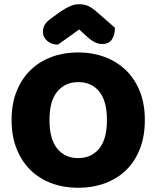

<svg xmlns="http://www.w3.org/2000/svg" viewBox="-20 -874 743 912"><path d="M35 -304Q35 -382 59.5 -442Q84 -502 126.5 -542.5Q169 -583 226.5 -604Q284 -625 351 -625Q418 -625 475.5 -604Q533 -583 576 -542.5Q619 -502 643.5 -442Q668 -382 668 -304Q668 -226 644 -165.5Q620 -105 577.5 -64.5Q535 -24 477 -3Q419 18 351 18Q283 18 225 -3.5Q167 -25 125 -66Q83 -107 59 -167Q35 -227 35 -304ZM215 -304Q215 -213 252 -168Q289 -123 351 -123Q414 -123 451 -168Q488 -213 488 -304Q488 -394 451.5 -439Q415 -484 352 -484Q290 -484 252.5 -439.5Q215 -395 215 -304ZM356 -734Q325 -711 301 -694.5Q277 -678 255 -662Q225 -662 204.5 -679.5Q184 -697 184 -723Q184 -743 193.5 -758Q203 -773 230 -792L266 -818Q291 -835 312.5 -844.5Q334 -854 354 -854Q381 -854 400 -845Q419 -836 445 -813L526 -742Q526 -708 511.5 -686.5Q497 -665 466 -665Q456 -665 447.5 -667Q439 -669 429 -674Q419 -679 407 -688.5Q395 -698 379 -713Z"/></svg>

Font: Baloo Bhaijaan
Style: Regular
Weight: 400
Designer: Devika Bhansali and Ek Type
Foundry: Ek Type
Version: Version 1.443;PS 1.000;hotconv 16.6.51;makeotf.lib2.5.65220;